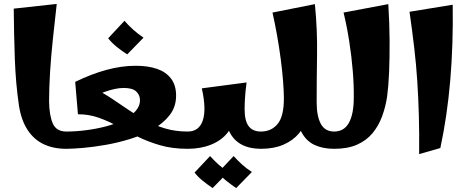

<svg xmlns="http://www.w3.org/2000/svg" viewBox="-20 -758 2376 978"><path d="M318 0Q252 0 202.5 -23.5Q153 -47 121 -95.5Q89 -144 77 -217Q60 -331 55.5 -458.5Q51 -586 50 -714L269 -738Q259 -649 249.5 -560.5Q240 -472 235 -390.5Q230 -309 230 -241Q231 -170 249 -129Q267 -88 318 -88L338 -44Z M318 0V-88Q365 -88 416.5 -94.5Q468 -101 517 -113.5Q566 -126 605.5 -145.5Q645 -165 669 -190.5Q693 -216 693 -248Q693 -274 674 -292Q655 -310 610 -310Q571 -310 517.5 -291.5Q464 -273 411 -240L363 -341Q445 -381 522 -402Q599 -423 671 -423Q733 -423 779 -407.5Q825 -392 851 -358Q877 -324 877 -271Q877 -214 844.5 -172Q812 -130 759.5 -100Q707 -70 644 -50.5Q581 -31 518 -20Q455 -9 402 -4.5Q349 0 318 0ZM936 0Q858 0 796 -18Q734 -36 681.5 -62Q629 -88 580.5 -114.5Q532 -141 482.5 -158.5Q433 -176 377 -176L363 -341Q415 -329 461 -306.5Q507 -284 550 -255.5Q593 -227 636 -197.5Q679 -168 725.5 -143Q772 -118 823.5 -103Q875 -88 936 -88L956 -44ZM628 -481Q601 -498 575 -519Q549 -540 531 -563L614 -652Q637 -626 659.5 -606Q682 -586 711 -566Z M936 0V-88Q994 -88 1013 -144.5Q1032 -201 1008 -308L1236 -338Q1230 -293 1228 -260Q1226 -227 1226 -202L1169 -172Q1169 -119 1138 -80.5Q1107 -42 1054.5 -21Q1002 0 936 0ZM1309 0Q1252 0 1211 -21.5Q1170 -43 1148 -88Q1126 -133 1126 -202H1226Q1226 -143 1246.5 -115.5Q1267 -88 1309 -88L1329 -44ZM1063 200Q1038 183 1013.5 163.5Q989 144 971 121L1050 37Q1071 60 1093 80Q1115 100 1143 118ZM1183 200Q1158 183 1133.5 163.5Q1109 144 1091 121L1170 37Q1191 60 1213 80Q1235 100 1263 118Z M1309 0V-88Q1362 -88 1394 -126.5Q1426 -165 1426 -256Q1426 -291 1422 -343.5Q1418 -396 1410 -457Q1402 -518 1391 -579.5Q1380 -641 1368 -694L1584 -737Q1597 -604 1595 -480Q1593 -356 1593 -236L1544 -158Q1533 -114 1502.5 -78Q1472 -42 1423.5 -21Q1375 0 1309 0ZM1682 0Q1624 0 1581.5 -20Q1539 -40 1515 -86.5Q1491 -133 1491 -213L1593 -236Q1593 -167 1614 -127.5Q1635 -88 1682 -88L1702 -44Z M1682 0V-88Q1733 -88 1757.5 -133Q1782 -178 1782 -259Q1783 -322 1777 -396Q1771 -470 1759 -547Q1747 -624 1730 -694L1958 -737Q1964 -640 1964.5 -552Q1965 -464 1962 -391.5Q1959 -319 1952 -267Q1944 -213 1926 -164.5Q1908 -116 1877 -79Q1846 -42 1798.5 -21Q1751 0 1682 0Z M2115 27Q2116 -80 2113.5 -170.5Q2111 -261 2105.5 -345Q2100 -429 2090 -514.5Q2080 -600 2066 -698L2286 -734Q2289 -531 2273.5 -349Q2258 -167 2223 -4Z"/></svg>

Font: Marhey Light SemiBold
Style: Regular
Weight: 600
Version: Version 1.000